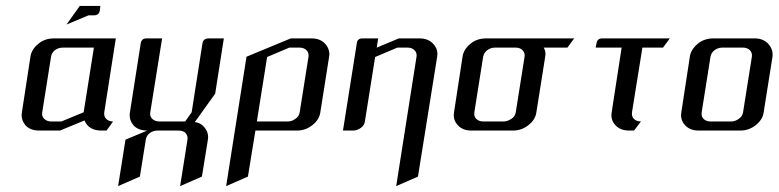

<svg xmlns="http://www.w3.org/2000/svg" viewBox="-20 -442 2638 650"><path d="M53.2 -52.2Q53.2 -55.2 54.2 -62L83 -250Q86.4 -274.4 109.9 -293.9Q131.3 -312 163.1 -312H372.1L333 -62Q331.1 -48.3 339.4 -39.6Q348.1 -30.8 362.8 -30.8L340.8 0H323.2Q292.5 0 275.9 -18.1Q269.5 -25.4 266.1 -34.2L183.1 0H112.8Q82.5 0 65.9 -18.1Q53.2 -33.7 53.2 -52.2ZM123 -62Q120.6 -48.8 129.4 -40Q138.7 -30.8 152.8 -30.8H188L263.2 -62L297.9 -280.8H192.9Q177.7 -280.8 166.5 -272.5Q154.8 -263.7 152.8 -250ZM205.1 -358.9 250 -421.9H319.8L317.9 -405.8Q314.9 -390.1 297.9 -390.1H279.8Z M379.9 188 404.8 30.8 478.5 0Q447.8 0 431.6 -18.1Q418.9 -33.7 418.9 -52.2Q418.9 -55.2 419.9 -62L456.5 -295.9Q459.5 -312 475.6 -312H528.8L488.8 -62Q486.3 -48.8 495.1 -40Q504.4 -30.8 518.6 -30.8H606.9L628.9 -62L665.5 -295.9Q668.5 -312 686.5 -312H737.8L708.5 -125L639.6 -28.8Q659.7 -25.9 670.9 -12.2Q684.6 2.9 684.6 22.5Q684.6 25.4 683.6 32.2L663.6 155.8L589.8 188L614.7 30.8Q616.7 18.1 607.9 7.8Q600.1 0 583.5 0H513.7Q498.5 0 487.3 8.3Q475.6 17.1 473.6 30.8L453.6 155.8Z M745.6 188 814.5 -250 964.4 -312H1034.7Q1064 -312 1080.6 -293.9Q1093.8 -280.8 1095.2 -259.3Q1095.2 -257.8 1094.2 -250L1064.5 -62Q1061 -36.6 1037.1 -18.1Q1014.2 0 985.4 0H844.7L819.3 155.8ZM849.6 -30.8H954.6Q968.3 -30.8 980.5 -40Q992.7 -48.3 994.6 -62L1024.4 -250Q1026.4 -263.2 1017.6 -272Q1008.8 -280.8 994.6 -280.8H959.5L884.3 -249Z M1141.1 0 1188 -295.9Q1189.9 -312 1207 -312H1260.3L1255.4 -280.8L1330.1 -312H1400.4Q1429.7 -312 1446.3 -293.9Q1460.9 -279.3 1460.9 -259.3Q1460.9 -255.9 1460 -250L1395 155.8L1321.3 188L1390.1 -250Q1392.1 -263.2 1383.3 -272Q1374.5 -280.8 1360.4 -280.8H1325.2L1250 -249L1215.3 -30.8Q1213.4 -17.1 1201.2 -8.8Q1188 0 1175.3 0Z M1516.1 -52.2Q1516.1 -55.2 1517.1 -62L1545.9 -250Q1549.3 -274.4 1572.8 -293.9Q1594.2 -312 1626 -312H1923.8L1900.9 -280.8H1820.8Q1826.7 -270.5 1826.7 -259.3Q1826.7 -255.9 1825.7 -250L1795.9 -62Q1792.5 -36.6 1768.6 -18.1Q1745.6 0 1716.8 0H1575.7Q1546.4 0 1529.8 -18.1Q1516.1 -32.2 1516.1 -52.2ZM1585.9 -62Q1584 -47.9 1592.3 -39.6Q1601.1 -30.8 1615.7 -30.8H1686Q1697.3 -30.8 1711.9 -40Q1724.1 -48.3 1726.1 -62L1755.9 -250Q1757.8 -263.2 1749 -272Q1740.2 -280.8 1726.1 -280.8H1655.8Q1641.1 -280.8 1629.4 -272Q1618.2 -263.2 1615.7 -250Z M1996.6 -280.8 1999.5 -295.9Q2002.4 -312 2018.6 -312H2247.6L2224.6 -280.8H2154.8L2119.6 -62Q2117.7 -47.9 2126 -39.6Q2134.8 -30.8 2149.9 -30.8L2126.5 0H2109.9Q2080.1 0 2063.5 -18.1Q2049.8 -32.2 2049.8 -52.2Q2049.8 -55.2 2050.8 -62L2084.5 -280.8Z M2285.6 -52.2Q2285.6 -55.2 2286.6 -62L2315.4 -250Q2318.8 -274.4 2342.3 -293.9Q2363.8 -312 2395.5 -312H2535.6Q2563.5 -312 2581.1 -293.5Q2595.7 -277.3 2595.7 -257.3Q2595.7 -252.4 2595.2 -250L2565.4 -62Q2562 -36.6 2538.1 -18.1Q2515.1 0 2486.3 0H2345.2Q2315.9 0 2299.3 -18.1Q2285.6 -32.2 2285.6 -52.2ZM2355.5 -62Q2353.5 -47.9 2361.8 -39.6Q2370.6 -30.8 2385.3 -30.8H2455.6Q2469.2 -30.8 2481.4 -40Q2493.7 -48.3 2495.6 -62L2525.4 -250Q2527.3 -263.2 2518.6 -272Q2509.8 -280.8 2495.6 -280.8H2425.3Q2410.6 -280.8 2398.9 -272Q2387.7 -263.2 2385.3 -250Z"/></svg>

Font: Hhenum
Style: Italic
Weight: 400
Designer: T. Christopher White
Version: Version 1.0